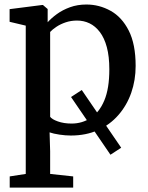

<svg xmlns="http://www.w3.org/2000/svg" viewBox="-20 -589 654 850"><path d="M469 96 294.5 -159.5 342 -190.5 516.5 65ZM23 241.5V192L94 181V-475.5L22.5 -492.5V-548.5L167.5 -567H170L191 -549V-490.5Q207 -508.5 232 -526.8Q257 -545 290 -557Q323 -569 362.5 -569Q419.5 -569 469.5 -541.2Q519.5 -513.5 550 -453.5Q580.5 -393.5 580.5 -297Q580.5 -234 561 -178.2Q541.5 -122.5 504.2 -79.8Q467 -37 414 -13Q361 11 293.5 11Q270 11 243.2 7Q216.5 3 199.5 -3L202 80.5V181L304 192V241.5ZM297 -42Q343.5 -42 381.5 -66.8Q419.5 -91.5 441.8 -144.2Q464 -197 464 -282Q464 -339 453 -380Q442 -421 422 -447.2Q402 -473.5 376.2 -485.8Q350.5 -498 321 -498Q294 -498 270.5 -490Q247 -482 229.5 -470.2Q212 -458.5 202 -447.5V-72Q209.5 -61 236 -51.5Q262.5 -42 297 -42Z"/></svg>

Font: Merriweather 20pt Medium
Style: Regular
Weight: 500
Version: Version 2.100